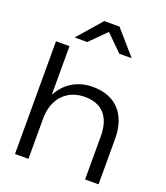

<svg xmlns="http://www.w3.org/2000/svg" viewBox="-175 -1115 1063 1233"><g transform="rotate(20 356.5 -499.0)"><path d="M75 0H167V-277C167 -409 248 -498 372 -498C491 -498 554 -428 554 -294V0H646V-310C646 -478 556 -576 399 -576C296 -576 212 -525 167 -437V-770H75ZM179 -834H265L374 -943L484 -834H569L426 -998H322Z"/></g></svg>

Font: Bounded Light
Style: Regular
Weight: 300
Designer: Vlad Churkin
Version: Version 3.0